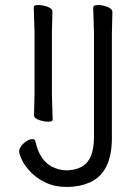

<svg xmlns="http://www.w3.org/2000/svg" viewBox="-20 -725 532 762"><path d="M426 -677 424 -588V-177Q424 -38 334 0Q294 17 245.5 17Q197 17 160 -1Q123 -19 100 -44Q77 -69 66.5 -91.5Q56 -114 56 -124.5Q56 -135 65 -146.5Q74 -158 86.5 -165.5Q99 -173 109 -173Q119 -173 121 -162Q137 -90 185 -64Q215 -49 244 -49Q273 -49 298 -60Q353 -85 353 -180V-589L350 -695Q350 -705 369 -705Q388 -705 407 -697.5Q426 -690 426 -677ZM115 -267 117 -350V-596L114 -697Q114 -705 132 -705Q150 -705 169 -698Q188 -691 188 -680L186 -596V-350L189 -250Q189 -242 171.5 -242Q154 -242 134.5 -249Q115 -256 115 -267Z"/></svg>

Font: LXGW WenKai Lite
Style: Regular
Weight: 400
Designer: LXGW / Fontworks Inc.
Foundry: LXGW / Fontworks Inc.
Version: Version 1.511; March 25, 2025